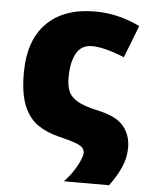

<svg xmlns="http://www.w3.org/2000/svg" viewBox="-53 -606 639 828"><g transform="rotate(5 266.5 -192.5)"><path d="M326.2 -563Q424.8 -563 520 -517.1L465.8 -377Q427.2 -393.6 389.4 -403.3Q351.6 -413.1 326.2 -413.1Q278.8 -413.1 257.3 -374Q235.8 -335 235.8 -269Q235.8 -235.4 245.6 -210.7Q255.4 -186 284.7 -168.9Q314 -151.9 372.1 -139.2Q456.5 -121.1 487.3 -82Q518.1 -43 518.1 8.8Q518.1 54.7 499.3 96.4Q480.5 138.2 450.2 178.2H254.9Q291 139.2 310.1 102.1Q329.1 64.9 329.1 49.8Q329.1 36.1 320.8 26.9Q312.5 17.6 288.1 8.5Q263.7 -0.5 214.8 -12.2Q165 -24.4 126 -50.3Q86.9 -76.2 64.5 -128.7Q42 -181.2 42 -272Q42 -413.6 116.5 -488.3Q190.9 -563 326.2 -563Z"/></g></svg>

Font: Open Sans ExtraBold
Style: Regular
Weight: 800
Designer: Monotype Design Team
Foundry: Monotype Imaging Inc.
Version: Version 3.003; ttfautohint (v1.8.4)